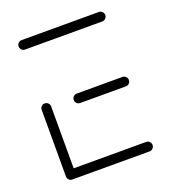

<svg xmlns="http://www.w3.org/2000/svg" viewBox="-103 -595 591 671"><g transform="rotate(-20 193.0 -259.5)"><path d="M35.2 -18.1V-265.6Q35.2 -273 40.4 -278Q45.6 -283 52.6 -283Q60 -283 65.2 -277.8Q70.4 -272.6 70.4 -265.6V-18.1ZM357.4 -17.8Q357.4 -10.4 352.2 -5.2Q347 0 340 0H52.6Q45.2 0 40.2 -5.2Q35.2 -10.4 35.2 -17.8Q35.2 -25.2 40.4 -30.2Q45.6 -35.2 52.6 -35.2H340Q347 -35.2 352.2 -30Q357.4 -24.8 357.4 -17.8ZM152.2 -259.3Q152.2 -266.7 157.4 -271.9Q162.6 -277 169.6 -277H340Q347 -277 352.2 -271.7Q357.4 -266.3 357.4 -259.3Q357.4 -252.2 352.2 -247Q347 -241.9 340 -241.9H169.6Q162.6 -241.9 157.4 -247Q152.2 -252.2 152.2 -259.3ZM35.2 -501.1Q35.2 -508.5 40.4 -513.5Q45.6 -518.5 52.6 -518.5H340Q347 -518.5 352.2 -513.3Q357.4 -508.1 357.4 -501.1Q357.4 -493.7 352.2 -488.5Q347 -483.3 340 -483.3H52.6Q45.2 -483.3 40.2 -488.5Q35.2 -493.7 35.2 -501.1Z"/></g></svg>

Font: 26F Galaxy Hebrew Light
Style: Regular
Weight: 300
Designer: C₂₉H₂₅N₃O₅
Version: Version 1.000